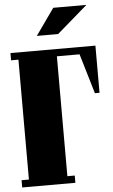

<svg xmlns="http://www.w3.org/2000/svg" viewBox="-59 -913 558 952"><g transform="rotate(-5 220.0 -437.0)"><path d="M12.2 -632.8V-668.9H435.1V-434.1H412.1L353 -632.8H240.2V-36.1H276.9V0H12.2V-36.1H48.8V-632.8ZM149.9 -742.2 243.2 -874H408.2L255.9 -742.2Z"/></g></svg>

Font: Lletraferida
Style: Heavy
Weight: 900
Designer: Josep Patau Bellart
Foundry: Josep Patau Bellart
Version: Version 1.000